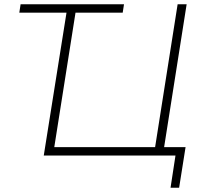

<svg xmlns="http://www.w3.org/2000/svg" viewBox="-20 -725 940 895"><path d="M775 150 798 0H184L290 -666H70L76 -705H558L552 -666H332L233 -39H703L808 -705H850L745 -39H845L815 150Z"/></svg>

Font: Nunito Sans ExtraLight
Style: Italic
Weight: 200
Italic angle: -9°
Designer: Vernon Adams
Foundry: Vernon Adams
Version: Version 3.006; ttfautohint (v1.8.3)